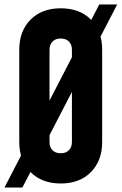

<svg xmlns="http://www.w3.org/2000/svg" viewBox="-24 -803 543 857"><path d="M76 34H-4L419 -783H499ZM247 16Q162.5 16 112.2 -35Q62 -86 62 -169V-581Q62 -664.5 112.2 -715.2Q162.5 -766 247 -766Q332 -766 382 -715.2Q432 -664.5 432 -581V-169Q432 -86 382 -35Q332 16 247 16ZM247 -119Q271 -119 284 -132.8Q297 -146.5 297 -169V-581Q297 -603.5 284 -617.2Q271 -631 247 -631Q223 -631 210 -617.2Q197 -603.5 197 -581V-169Q197 -146.5 210 -132.8Q223 -119 247 -119Z"/></svg>

Font: Mohave Light
Style: Regular
Weight: 300
Designer: Gumpita Rahayu
Foundry: Tokotype
Version: Version 2.003